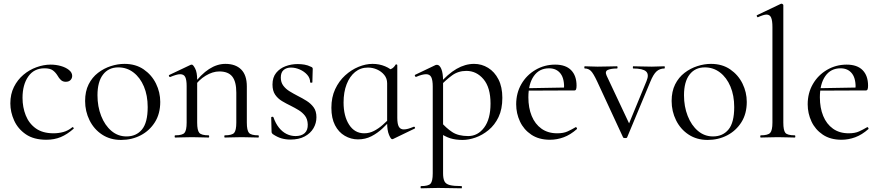

<svg xmlns="http://www.w3.org/2000/svg" viewBox="-20 -745 4767 1040"><path d="M231 12Q163 12 120 -17.5Q77 -47 56.5 -92.5Q36 -138 36 -185Q36 -235 55.5 -274Q75 -313 107 -340Q139 -367 178 -381Q217 -395 254 -395Q283 -395 309.5 -387.5Q336 -380 353.5 -366Q371 -352 371 -334Q371 -321 362 -311.5Q353 -302 336 -302Q320 -302 309.5 -312Q299 -322 292 -335Q281 -353 266 -364Q251 -375 221 -375Q164 -375 133 -330.5Q102 -286 102 -215Q102 -164 119.5 -120Q137 -76 174 -49.5Q211 -23 270 -23Q297 -23 323 -30Q349 -37 372 -56Q374 -58 377.5 -54Q381 -50 379 -48Q344 -17 309 -2.5Q274 12 231 12Z M636 13Q577 13 533 -16Q489 -45 465 -93.5Q441 -142 441 -198Q441 -250 460 -288Q479 -326 511 -350.5Q543 -375 580.5 -387Q618 -399 654 -399Q715 -399 758.5 -369Q802 -339 825 -292Q848 -245 848 -193Q848 -129 819 -83Q790 -37 742 -12Q694 13 636 13ZM665 -6Q718 -6 749 -43.5Q780 -81 780 -165Q780 -228 759.5 -276.5Q739 -325 703 -352.5Q667 -380 621 -380Q568 -380 538 -341Q508 -302 508 -229Q508 -168 528 -117Q548 -66 583.5 -36Q619 -6 665 -6Z M1198 0Q1195 0 1195 -6Q1195 -12 1198 -12Q1237 -12 1248.5 -25.5Q1260 -39 1260 -81V-243Q1260 -303 1238 -330.5Q1216 -358 1168 -358Q1132 -358 1094 -335Q1056 -312 1029 -272L1025 -284Q1069 -343 1112.5 -371Q1156 -399 1201 -399Q1256 -399 1286.5 -368.5Q1317 -338 1317 -277V-81Q1317 -39 1328.5 -25.5Q1340 -12 1379 -12Q1382 -12 1382 -6Q1382 0 1379 0Q1362 0 1338.5 -1Q1315 -2 1289 -2Q1263 -2 1239 -1Q1215 0 1198 0ZM929 0Q926 0 926 -6Q926 -12 929 -12Q968 -12 979.5 -25.5Q991 -39 991 -81V-279Q991 -312 983.5 -327.5Q976 -343 956 -343Q946 -343 932.5 -339Q919 -335 902 -328Q898 -327 895.5 -332Q893 -337 897 -339L1013 -394Q1016 -395 1019 -395Q1026 -395 1037 -374Q1048 -353 1048 -313V-81Q1048 -39 1059.5 -25.5Q1071 -12 1110 -12Q1113 -12 1113 -6Q1113 0 1110 0Q1093 0 1069.5 -1Q1046 -2 1020 -2Q994 -2 970 -1Q946 0 929 0Z M1501 -325Q1501 -299 1514.5 -281Q1528 -263 1548.5 -250.5Q1569 -238 1592 -226Q1618 -213 1641 -198.5Q1664 -184 1679 -163.5Q1694 -143 1694 -110Q1694 -78 1678 -50.5Q1662 -23 1630.5 -6Q1599 11 1553 11Q1528 11 1505 4.5Q1482 -2 1457 -19Q1455 -21 1453 -24Q1451 -27 1451 -31L1449 -109Q1449 -112 1454.5 -112.5Q1460 -113 1461 -110Q1473 -76 1491 -53.5Q1509 -31 1532 -19.5Q1555 -8 1581 -8Q1613 -8 1630.5 -24Q1648 -40 1647 -71Q1646 -100 1632 -118Q1618 -136 1597.5 -148.5Q1577 -161 1555 -172Q1530 -184 1507.5 -197.5Q1485 -211 1470.5 -232Q1456 -253 1456 -287Q1456 -326 1476 -350.5Q1496 -375 1527 -386.5Q1558 -398 1592 -398Q1611 -398 1629 -395Q1647 -392 1665 -383Q1674 -380 1674 -372Q1674 -356 1673 -338.5Q1672 -321 1672 -299Q1672 -297 1666 -297Q1660 -297 1660 -299Q1660 -322 1644 -340Q1628 -358 1604 -368.5Q1580 -379 1556 -379Q1532 -379 1516.5 -366Q1501 -353 1501 -325Z M1919 10Q1881 10 1847.5 -9.5Q1814 -29 1794.5 -67Q1775 -105 1775 -161Q1775 -218 1795.5 -262Q1816 -306 1849.5 -336.5Q1883 -367 1922 -383Q1961 -399 1998 -399Q2034 -399 2065.5 -386Q2097 -373 2117 -350L2077 -294Q2077 -320 2061.5 -339Q2046 -358 2022.5 -368.5Q1999 -379 1973 -379Q1933 -379 1903.5 -355Q1874 -331 1857.5 -288.5Q1841 -246 1841 -190Q1841 -116 1871 -69.5Q1901 -23 1953 -23Q1981 -23 2006 -36Q2031 -49 2053 -68.5Q2075 -88 2093 -107L2101 -100Q2079 -75 2052 -49.5Q2025 -24 1992 -7Q1959 10 1919 10ZM2104 9Q2097 9 2087 -15Q2077 -39 2077 -80V-361Q2093 -368 2103.5 -374Q2114 -380 2123 -395Q2124 -397 2128 -396Q2132 -395 2132 -392V-107Q2132 -73 2140.5 -58.5Q2149 -44 2167 -44Q2178 -44 2190.5 -47.5Q2203 -51 2220 -58Q2225 -60 2227.5 -55Q2230 -50 2225 -48L2109 8Q2107 9 2104 9Z M2261 275Q2258 275 2258 269Q2258 263 2261 263Q2300 263 2312 250Q2324 237 2324 194V-276Q2324 -311 2316 -327Q2308 -343 2288 -343Q2278 -343 2264.5 -339.5Q2251 -336 2235 -329Q2231 -327 2228 -332.5Q2225 -338 2229 -340L2340 -393Q2343 -394 2347 -394Q2361 -394 2370.5 -371.5Q2380 -349 2380 -305V194Q2380 222 2387.5 237Q2395 252 2416.5 257.5Q2438 263 2480 263Q2482 263 2482 269Q2482 275 2480 275Q2454 275 2421.5 274Q2389 273 2353 273Q2327 273 2302.5 274Q2278 275 2261 275ZM2486 13Q2448 13 2419 4Q2390 -5 2354 -30L2368 -85Q2396 -52 2429 -30Q2462 -8 2516 -8Q2568 -8 2602.5 -54Q2637 -100 2637 -184Q2637 -271 2599 -316Q2561 -361 2506 -361Q2462 -361 2428.5 -336.5Q2395 -312 2363 -278L2355 -286Q2406 -345 2453 -372Q2500 -399 2548 -399Q2589 -399 2624 -377.5Q2659 -356 2680 -315Q2701 -274 2701 -215Q2701 -154 2680.5 -111Q2660 -68 2626.5 -40.5Q2593 -13 2556 0Q2519 13 2486 13Z M2959 12Q2899 12 2858 -15.5Q2817 -43 2796.5 -87Q2776 -131 2776 -180Q2776 -241 2804 -289.5Q2832 -338 2880.5 -366.5Q2929 -395 2987 -395Q3044 -395 3073.5 -365Q3103 -335 3103 -281Q3103 -268 3100.5 -261.5Q3098 -255 3091 -255H3035Q3039 -316 3017 -345.5Q2995 -375 2954 -375Q2901 -375 2871.5 -333Q2842 -291 2842 -218Q2842 -161 2860 -117Q2878 -73 2913 -48Q2948 -23 2998 -23Q3032 -23 3054 -33Q3076 -43 3098 -56Q3100 -58 3103.5 -53.5Q3107 -49 3105 -46Q3070 -15 3033.5 -1.5Q2997 12 2959 12ZM2824 -254 2823 -267 3050 -271V-255Z M3579 -386Q3581 -386 3581 -380Q3581 -374 3579 -374Q3554 -374 3536.5 -358.5Q3519 -343 3502 -301L3377 -1Q3376 3 3366.5 3Q3357 3 3355 -1L3215 -303Q3194 -348 3180.5 -361Q3167 -374 3148 -374Q3145 -374 3145 -380Q3145 -386 3148 -386Q3163 -386 3180.5 -385Q3198 -384 3217 -384Q3251 -384 3276 -385Q3301 -386 3322 -386Q3325 -386 3325 -380Q3325 -374 3322 -374Q3291 -374 3273 -366.5Q3255 -359 3266 -335L3394 -63L3365 -22L3482 -306Q3497 -342 3479.5 -358Q3462 -374 3410 -374Q3408 -374 3408 -380Q3408 -386 3410 -386Q3434 -386 3455.5 -385Q3477 -384 3511 -384Q3532 -384 3545.5 -385Q3559 -386 3579 -386Z M3813 13Q3754 13 3710 -16Q3666 -45 3642 -93.5Q3618 -142 3618 -198Q3618 -250 3637 -288Q3656 -326 3688 -350.5Q3720 -375 3757.5 -387Q3795 -399 3831 -399Q3892 -399 3935.5 -369Q3979 -339 4002 -292Q4025 -245 4025 -193Q4025 -129 3996 -83Q3967 -37 3919 -12Q3871 13 3813 13ZM3842 -6Q3895 -6 3926 -43.5Q3957 -81 3957 -165Q3957 -228 3936.5 -276.5Q3916 -325 3880 -352.5Q3844 -380 3798 -380Q3745 -380 3715 -341Q3685 -302 3685 -229Q3685 -168 3705 -117Q3725 -66 3760.5 -36Q3796 -6 3842 -6Z M4101 0Q4098 0 4098 -6Q4098 -12 4101 -12Q4140 -12 4152 -25.5Q4164 -39 4164 -81V-598Q4164 -633 4157 -649.5Q4150 -666 4132 -666Q4117 -666 4086 -652Q4083 -650 4080 -656Q4077 -662 4081 -663L4209 -724Q4211 -725 4214 -725Q4216 -725 4219.5 -722.5Q4223 -720 4223 -717V-81Q4223 -39 4234 -25.5Q4245 -12 4285 -12Q4288 -12 4288 -6Q4288 0 4285 0Q4268 0 4244 -1Q4220 -2 4193 -2Q4167 -2 4142.5 -1Q4118 0 4101 0Z M4538 12Q4478 12 4437 -15.5Q4396 -43 4375.5 -87Q4355 -131 4355 -180Q4355 -241 4383 -289.5Q4411 -338 4459.5 -366.5Q4508 -395 4566 -395Q4623 -395 4652.5 -365Q4682 -335 4682 -281Q4682 -268 4679.5 -261.5Q4677 -255 4670 -255H4614Q4618 -316 4596 -345.5Q4574 -375 4533 -375Q4480 -375 4450.5 -333Q4421 -291 4421 -218Q4421 -161 4439 -117Q4457 -73 4492 -48Q4527 -23 4577 -23Q4611 -23 4633 -33Q4655 -43 4677 -56Q4679 -58 4682.5 -53.5Q4686 -49 4684 -46Q4649 -15 4612.5 -1.5Q4576 12 4538 12ZM4403 -254 4402 -267 4629 -271V-255Z"/></svg>

Font: Cormorant Infant Light
Style: Regular
Weight: 400
Version: Version 4.001